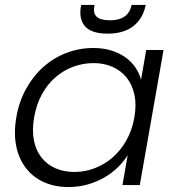

<svg xmlns="http://www.w3.org/2000/svg" viewBox="-20 -748 715 776"><path d="M46 -274Q57 -338 86 -390Q115 -442 156.5 -478.5Q198 -515 249.5 -534.5Q301 -554 357 -554Q398 -554 431 -543.5Q464 -533 488 -515.5Q512 -498 527.5 -475Q543 -452 550 -426L571 -546H641L545 0H475L496 -121Q480 -95 456 -71.5Q432 -48 401.5 -30.5Q371 -13 334.5 -2.5Q298 8 257 8Q201 8 157 -12Q113 -32 84.5 -69Q56 -106 45.5 -158Q35 -210 46 -274ZM523 -273Q532 -324 523.5 -364.5Q515 -405 492.5 -433.5Q470 -462 435.5 -477.5Q401 -493 359 -493Q316 -493 276.5 -478.5Q237 -464 204.5 -436Q172 -408 149.5 -367Q127 -326 118 -274Q109 -222 117 -181Q125 -140 147.5 -111.5Q170 -83 204 -68Q238 -53 281 -53Q323 -53 362.5 -68Q402 -83 435 -111.5Q468 -140 491 -181Q514 -222 523 -273ZM362 -728Q355 -696 370 -681Q385 -666 426 -666Q461 -666 483 -681Q505 -696 512 -728H569Q558 -673 519 -642.5Q480 -612 415 -612Q349 -612 323 -642.5Q297 -673 308 -728Z"/></svg>

Font: SVN-Poppins Light
Style: Italic
Weight: 300
Italic angle: -10°
Designer: Ninad Kale (Devanagari), Jonny Pinhorn (Latin)
Foundry: Indian Type Foundry
Version: Version 3.002 2017; ttfautohint (v1.8.3)